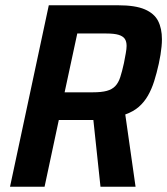

<svg xmlns="http://www.w3.org/2000/svg" viewBox="-20 -708 634 728"><path d="M18 0 165 -688H428Q493 -688 529 -672.5Q565 -657 579.5 -628.5Q594 -600 594 -559Q594 -546 592.5 -531Q591 -516 588.5 -500Q586 -484 582 -466Q574 -430 564.5 -400Q555 -370 541 -345.5Q527 -321 506.5 -303Q486 -285 455 -274L494 0H361L334 -253Q327 -253 319.5 -253Q312 -253 304 -253H203L149 0ZM225 -358H332Q365 -358 385 -363.5Q405 -369 417 -381.5Q429 -394 436 -415.5Q443 -437 450 -469Q454 -490 457 -506.5Q460 -523 460 -534Q460 -551 453 -561Q446 -571 429.5 -576Q413 -581 383 -581H273Z"/></svg>

Font: Saira SemiCondensed SemiBold
Style: Italic
Weight: 600
Width: 4
Italic angle: -12°
Designer: Hector Gatti with collaboration of the Omnibus-Type team
Foundry: Omnibus-Type
Version: Version 1.101